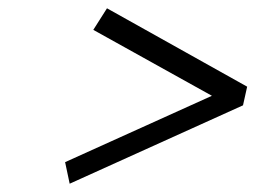

<svg xmlns="http://www.w3.org/2000/svg" viewBox="-20 -567 640 463"><path d="M576 -358 238 -547 205 -495 491 -336 137 -176 148 -124 566 -313Z"/></svg>

Font: LT Wave Mono Light
Style: Italic
Weight: 300
Designer: Daniel Lyons
Version: Version 2.5 (Glyphs App)